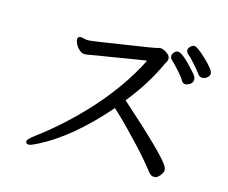

<svg xmlns="http://www.w3.org/2000/svg" viewBox="-102 -863 1203 1011"><g transform="rotate(15 500.0 -357.0)"><path d="M130.9 6.8Q113.8 6.8 113.8 -7.8Q113.8 -19 153.8 -48.8Q272.9 -137.2 384.8 -254.9Q535.6 -415 618.7 -582Q589.8 -578.1 538.8 -569.6Q487.8 -561 438.7 -553Q389.6 -544.9 355.2 -539.6Q320.8 -534.2 312.3 -532Q303.7 -529.8 290.5 -529.8Q275.9 -529.8 261.7 -542.5Q247.6 -555.2 240.2 -570.6Q232.9 -585.9 232.9 -596.2Q232.9 -609.9 250 -611.8L283.7 -605Q304.7 -605 364.7 -614.5Q424.8 -624 534.7 -640.6Q644.5 -657.2 648.2 -659.2Q651.9 -661.1 668 -664.1Q685.5 -664.1 705.1 -650.1Q724.6 -636.2 724.6 -622.1Q724.6 -607.9 714.8 -594.2Q657.7 -467.8 563 -351.1Q822.8 -120.1 850.6 -68.8Q856.9 -59.1 856.9 -47.1Q856.9 -35.2 842.3 -17.6Q827.6 0 814.9 0Q803.7 0 796.1 -3.4Q788.6 -6.8 752.2 -53Q715.8 -99.1 641.6 -175.8Q572.8 -249 519.5 -296.9Q345.7 -97.2 180.7 -13.2Q141.6 6.8 130.9 6.8ZM843.8 -514.2Q829.6 -514.2 822.3 -528.6Q814.9 -543 788.8 -572.5Q762.7 -602.1 742.7 -620.1Q734.9 -627.9 734.9 -638.9Q734.9 -649.9 743.9 -659.9Q752.9 -669.9 764.6 -669.9Q789.6 -669.9 860.8 -589.8Q875 -574.2 879.4 -566.7Q883.8 -559.1 883.8 -546.9Q883.8 -533.2 869.9 -523.7Q856 -514.2 843.8 -514.2ZM922.9 -569.8Q908.7 -569.8 899.9 -580.1Q885.7 -600.1 859.4 -629.6Q833 -659.2 820.8 -668.7Q808.6 -678.2 808.6 -689.9Q808.6 -701.2 818.6 -711.2Q828.6 -721.2 839.8 -721.2Q856 -721.2 908 -671.6Q960 -622.1 960 -603Q960 -589.8 947.8 -579.8Q935.5 -569.8 922.9 -569.8Z"/></g></svg>

Font: LXGW WenKai GB Screen
Style: Regular
Weight: 400
Designer: LXGW / Fontworks Inc.
Foundry: LXGW / Fontworks Inc.
Version: Version 1.321;February 19, 2024;FontCreator 14.0.0.2901 64-b